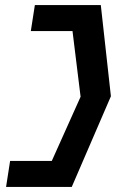

<svg xmlns="http://www.w3.org/2000/svg" viewBox="-20 -670 459 760"><path d="M4 70H264L419 -289L379 -650H118L102 -547H267L299 -287L185 -33H20Z"/></svg>

Font: Charger Pro
Style: BlkObl
Weight: 900
Designer: Jasper
Foundry: Cannot Into Space Fonts
Version: Version 1.09